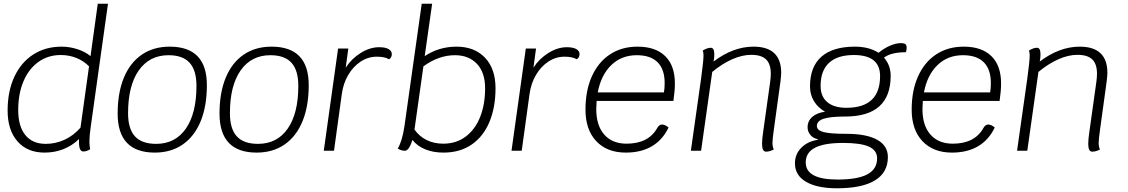

<svg xmlns="http://www.w3.org/2000/svg" viewBox="-20 -811 6069 1033"><path d="M468 -128Q461 -80 461 -48Q461 -32 465 -8Q446 4 428 4Q405 4 405 -46V-63Q368 -27 321 -8.5Q274 10 220 10Q127 10 74 -50.5Q21 -111 21 -216Q21 -320 57 -397.5Q93 -475 158.5 -517.5Q224 -560 312 -560Q355 -560 397.5 -546Q440 -532 467 -509L506 -791H561ZM413 -124 459 -454Q431 -483 391.5 -499Q352 -515 307 -515Q239 -515 187 -478Q135 -441 106.5 -374Q78 -307 78 -219Q78 -131 116.5 -84Q155 -37 226 -37Q279 -37 327 -59Q375 -81 413 -124Z M613 -200Q613 -312 646.5 -393Q680 -474 743 -517Q806 -560 893 -560Q1093 -560 1093 -353Q1093 -240 1059.5 -158.5Q1026 -77 963 -33.5Q900 10 813 10Q613 10 613 -200ZM1037 -349Q1037 -433 1000 -473.5Q963 -514 887 -514Q784 -514 726.5 -432Q669 -350 669 -202Q669 -118 706 -77.5Q743 -37 820 -37Q923 -37 980 -119Q1037 -201 1037 -349Z M1161 -200Q1161 -312 1194.5 -393Q1228 -474 1291 -517Q1354 -560 1441 -560Q1641 -560 1641 -353Q1641 -240 1607.5 -158.5Q1574 -77 1511 -33.5Q1448 10 1361 10Q1161 10 1161 -200ZM1585 -349Q1585 -433 1548 -473.5Q1511 -514 1435 -514Q1332 -514 1274.5 -432Q1217 -350 1217 -202Q1217 -118 1254 -77.5Q1291 -37 1368 -37Q1471 -37 1528 -119Q1585 -201 1585 -349Z M2088 -520Q2088 -501 2073 -492Q2051 -506 2007 -506Q1961 -506 1921 -480Q1881 -454 1854 -408.5Q1827 -363 1819 -305L1777 0H1722L1799 -550H1854L1840 -447Q1871 -495 1920.5 -526Q1970 -557 2020 -557Q2053 -557 2070.5 -547Q2088 -537 2088 -520Z M2646 -336Q2646 -234 2613.5 -155.5Q2581 -77 2518 -33.5Q2455 10 2366 10Q2311 10 2268 -7.5Q2225 -25 2199 -58Q2191 -32 2180.5 -16Q2170 0 2159 0Q2137 0 2120 -12Q2144 -51 2156 -132L2249 -791H2305L2265 -509Q2342 -560 2436 -560Q2533 -560 2589.5 -500.5Q2646 -441 2646 -336ZM2590 -336Q2590 -421 2546 -467.5Q2502 -514 2428 -514Q2340 -514 2258 -454L2210 -114Q2236 -77 2275.5 -57.5Q2315 -38 2365 -38Q2435 -38 2486 -76.5Q2537 -115 2563.5 -182.5Q2590 -250 2590 -336Z M3098 -520Q3098 -501 3083 -492Q3061 -506 3017 -506Q2971 -506 2931 -480Q2891 -454 2864 -408.5Q2837 -363 2829 -305L2787 0H2732L2809 -550H2864L2850 -447Q2881 -495 2930.5 -526Q2980 -557 3030 -557Q3063 -557 3080.5 -547Q3098 -537 3098 -520Z M3190 -268Q3188 -240 3188 -224Q3188 -136 3231 -87Q3274 -38 3351 -38Q3470 -38 3517 -124Q3527 -141 3542 -141Q3558 -141 3577 -125Q3545 -58 3487 -24Q3429 10 3347 10Q3246 10 3188 -51.5Q3130 -113 3130 -221Q3130 -324 3164.5 -400.5Q3199 -477 3262 -518.5Q3325 -560 3410 -560Q3507 -560 3559 -509Q3611 -458 3611 -362Q3611 -322 3603 -268ZM3196 -314H3552Q3556 -334 3556 -364Q3556 -438 3518 -476Q3480 -514 3406 -514Q3324 -514 3269 -461Q3214 -408 3196 -314Z M4183 -419Q4183 -406 4179 -372L4144 -118Q4136 -60 4136 -43Q4136 -22 4143 -7Q4135 -2 4123.5 1.5Q4112 5 4102 5Q4091 5 4085.5 -5Q4080 -15 4080 -37Q4080 -62 4086 -102L4124 -373Q4127 -396 4127 -415Q4127 -467 4101.5 -491.5Q4076 -516 4022 -516Q3973 -516 3919 -492Q3865 -468 3812 -424L3752 0H3697L3752 -388Q3765 -484 3765 -512Q3765 -529 3761 -539Q3785 -554 3804 -554Q3823 -554 3823 -520Q3823 -502 3821 -491L3819 -480Q3925 -560 4034 -560Q4183 -560 4183 -419Z M4854 -530Q4774 -530 4736 -501Q4772 -460 4772 -403Q4772 -184 4527 -184Q4447 -184 4411 -172Q4375 -160 4375 -133Q4375 -110 4410.5 -100.5Q4446 -91 4534 -91Q4642 -91 4699.5 -59Q4757 -27 4757 34Q4757 117 4687.5 159.5Q4618 202 4483 202Q4376 202 4316.5 167Q4257 132 4257 68Q4257 19 4290.5 -15.5Q4324 -50 4380 -59V-62Q4355 -67 4340 -85Q4325 -103 4325 -126Q4325 -160 4350 -182Q4375 -204 4419 -210Q4381 -231 4359.5 -266.5Q4338 -302 4338 -346Q4338 -452 4399.5 -506Q4461 -560 4580 -560Q4655 -560 4707 -527Q4736 -551 4768 -565Q4800 -579 4828 -579Q4844 -579 4851 -573.5Q4858 -568 4858 -555Q4858 -542 4854 -530ZM4715 -402Q4715 -515 4574 -515Q4486 -515 4440.5 -473Q4395 -431 4395 -349Q4395 -292 4431 -261.5Q4467 -231 4534 -231Q4715 -231 4715 -402ZM4315 63Q4315 155 4486 155Q4594 155 4646.5 127Q4699 99 4699 41Q4699 -2 4655 -22Q4611 -42 4516 -42Q4414 -42 4364.5 -16Q4315 10 4315 63Z M4945 -268Q4943 -240 4943 -224Q4943 -136 4986 -87Q5029 -38 5106 -38Q5225 -38 5272 -124Q5282 -141 5297 -141Q5313 -141 5332 -125Q5300 -58 5242 -24Q5184 10 5102 10Q5001 10 4943 -51.5Q4885 -113 4885 -221Q4885 -324 4919.5 -400.5Q4954 -477 5017 -518.5Q5080 -560 5165 -560Q5262 -560 5314 -509Q5366 -458 5366 -362Q5366 -322 5358 -268ZM4951 -314H5307Q5311 -334 5311 -364Q5311 -438 5273 -476Q5235 -514 5161 -514Q5079 -514 5024 -461Q4969 -408 4951 -314Z M5938 -419Q5938 -406 5934 -372L5899 -118Q5891 -60 5891 -43Q5891 -22 5898 -7Q5890 -2 5878.5 1.5Q5867 5 5857 5Q5846 5 5840.5 -5Q5835 -15 5835 -37Q5835 -62 5841 -102L5879 -373Q5882 -396 5882 -415Q5882 -467 5856.5 -491.5Q5831 -516 5777 -516Q5728 -516 5674 -492Q5620 -468 5567 -424L5507 0H5452L5507 -388Q5520 -484 5520 -512Q5520 -529 5516 -539Q5540 -554 5559 -554Q5578 -554 5578 -520Q5578 -502 5576 -491L5574 -480Q5680 -560 5789 -560Q5938 -560 5938 -419Z"/></svg>

Font: Krub Light
Style: Italic
Weight: 300
Italic angle: -8°
Designer: Ekaluck Peanpanawate
Foundry: Cadson Demak Co.,Ltd.
Version: Version 1.000; ttfautohint (v1.6)